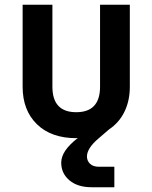

<svg xmlns="http://www.w3.org/2000/svg" viewBox="-20 -570 640 806"><path d="M364 216Q306 216 271.5 187Q237 158 237 113Q237 88 254 62.5Q271 37 307 9Q303 10 300 10Q195 10 135 -48.5Q75 -107 75 -206V-550H200V-206Q200 -99 300 -99Q400 -99 400 -206V-550H525V-206Q525 -147 502.5 -101Q480 -55 438 -27L395 10Q345 52 345 87Q345 105 358 117.5Q371 130 395 130H460V216Z"/></svg>

Font: JetBrains Mono NL
Style: Bold
Weight: 700
Monospace: yes
Designer: Philipp Nurullin, Konstantin Bulenkov
Foundry: JetBrains
Version: Version 2.305; ttfautohint (v1.8.4.7-5d5b)